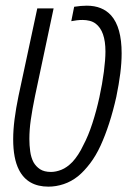

<svg xmlns="http://www.w3.org/2000/svg" viewBox="-20 -660 482 689"><path d="M153.8 9.8Q78.6 9.8 47.9 -50.8Q27.3 -91.3 27.3 -160.2Q27.3 -193.4 32.2 -231.9Q37.1 -270.5 46.4 -315.4L113.8 -629.9H172.4L105.5 -314.5Q95.7 -266.6 90.6 -230.7Q85.4 -194.8 85.4 -161.1Q85.4 -138.7 88.4 -116.9Q91.3 -95.2 100.1 -78.1Q108.9 -62.5 123.8 -52.7Q138.7 -43 163.1 -43Q180.7 -43 200.4 -50.8Q220.2 -58.6 240.2 -79.1Q250.5 -90.3 260.5 -105.5Q270.5 -120.6 279.3 -139.6Q296.9 -172.4 311.5 -217.5Q326.2 -262.7 336.7 -311Q347.2 -359.4 352.8 -402.8Q358.4 -446.3 358.4 -475.1Q358.4 -548.8 323.2 -575.2Q313.5 -582.5 301.3 -585.4Q289.1 -588.4 275.9 -588.4Q266.1 -588.4 256.1 -587.2Q246.1 -585.9 235.8 -584L246.1 -635.7Q271 -639.6 291.5 -639.6Q347.2 -639.6 378.9 -604.5Q416.5 -562 416.5 -468.8Q416.5 -434.6 411.6 -396.2Q406.7 -357.9 397.5 -313Q386.2 -262.2 371.8 -217.8Q357.4 -173.3 340.8 -137.2Q324.2 -101.1 303.2 -73.5Q282.2 -45.9 260.3 -27.8Q235.8 -8.3 208.5 0.7Q181.2 9.8 153.8 9.8Z"/></svg>

Font: Open Sans Condensed Light
Style: Italic
Weight: 300
Width: 3
Italic angle: -12°
Designer: Monotype Design Team
Foundry: Monotype Imaging Inc.
Version: Version 3.000; ttfautohint (v1.8.4)